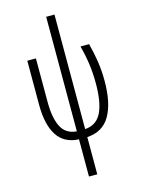

<svg xmlns="http://www.w3.org/2000/svg" viewBox="-144 -840 852 1161"><g transform="rotate(-15 281.5 -260.0)"><path d="M264 7Q173 3 129 -64.5Q85 -132 85 -256V-533H139V-261Q139 -160 167.5 -104Q196 -48 264 -43V-760H316V-43Q388 -48 419 -111Q450 -174 450 -293Q450 -358 442 -415.5Q434 -473 418 -533H472Q488 -471 496.5 -414.5Q505 -358 505 -294Q505 -155 459.5 -77Q414 1 316 7V240H264Z"/></g></svg>

Font: Noto Sans Mono SemiCondensed Light
Style: Regular
Weight: 300
Width: 4
Designer: Monotype Design Team
Foundry: Monotype Imaging Inc.
Version: Version 2.014; ttfautohint (v1.8.4.7-5d5b)